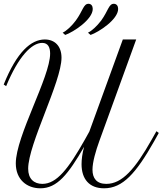

<svg xmlns="http://www.w3.org/2000/svg" viewBox="-20 -999 878 1038"><path d="M644 -785.6 462.9 -287.6 439 -244.6C350.1 -87.4 287.1 -4.9 209 -4.9C163.6 -4.9 132.3 -32.2 132.3 -86.9C132.3 -220.2 312.5 -556.6 312.5 -687C312.5 -749.5 276.4 -785.6 222.2 -785.6C148.4 -785.6 71.3 -719.2 0 -542L13.2 -533.2C79.6 -693.8 151.4 -767.1 208 -767.1C240.7 -767.1 251 -741.7 251 -709C251 -582 65.4 -263.2 65.4 -115.7C65.4 -27.8 125.5 19 198.2 19C289.1 19 348.6 -56.6 434.6 -205.1C424.8 -169.4 420.9 -136.7 420.9 -111.3C420.9 -30.8 462.9 19 542.5 19C644 19 715.3 -62.5 813.5 -235.4L838.4 -280.3L825.7 -289.6L800.3 -244.6C710.4 -85.4 640.6 -4.9 554.7 -4.9C502.4 -4.9 480 -35.2 480 -81.5C480 -122.6 497.6 -183.1 517.1 -236.8L716.3 -785.6ZM332.5 -810.1C376.5 -825.2 481.4 -893.6 481.4 -950.7C481.4 -965.8 474.1 -978.5 458.5 -978.5C430.7 -978.5 428.7 -940.9 389.6 -887.7C366.7 -856.9 338.9 -832 318.8 -822.3ZM469.7 -810.1C513.7 -825.2 618.7 -893.6 618.7 -950.7C618.7 -965.8 611.3 -978.5 595.2 -978.5C567.9 -978.5 565.4 -940.9 526.9 -887.7C503.4 -856.9 476.1 -832 455.6 -822.3Z"/></svg>

Font: Petit Formal Script
Style: Regular
Weight: 400
Designer: Pablo Impallari, Brenda Gallo, Rodrigo Fuenzalida
Foundry: Pablo Impallari, Brenda Gallo, Rodrigo Fuenzalida
Version: Version 1.001